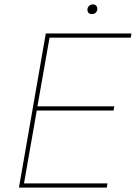

<svg xmlns="http://www.w3.org/2000/svg" viewBox="-20 -852 617 872"><path d="M66 0H465L468 -19H89L147 -350H496L499 -369H150L205 -681H574L577 -700H188ZM397 -788C413 -788 422 -799 422 -812C422 -823 415 -832 402 -832C388 -832 377 -821 377 -808C377 -797 383 -788 397 -788Z"/></svg>

Font: Fixel Display 20240404 Thin
Style: Italic
Weight: 100
Italic angle: -10°
Designer: AlfaBravo + MacPaw
Foundry: Kyrylo Tkachov, Marchela Mozhyna, Serhii Makarenko, Maria Weinstein, Zakhar Kryvoshyya
Version: Version 1.211;Glyphs 3.2 (3225)